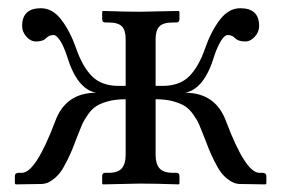

<svg xmlns="http://www.w3.org/2000/svg" viewBox="-20 -458 702 479"><path d="M368.2 -210.4V-71.8Q368.2 -49.3 377.9 -38.1Q387.7 -26.9 411.1 -26.9H419.4Q427.7 -26.9 427.7 -18.6V0L425.8 2Q368.2 0 329.1 0L236.8 2L234.9 0V-18.6Q234.9 -26.9 242.7 -26.9H250.5Q274.4 -26.9 283.9 -38.1Q293.5 -49.3 293.5 -71.8V-210.4Q269 -210.4 250.7 -205.6Q232.4 -200.7 220.9 -193.6Q209.5 -186.5 199.5 -172.4Q189.5 -158.2 184.3 -146.2Q179.2 -134.3 170.9 -112.8Q164.1 -94.7 160.2 -85Q156.2 -75.2 147 -56.4Q137.7 -37.6 129.6 -27.1Q121.6 -16.6 109.4 -8.1Q97.2 0.5 84.5 1L19.5 2L17.1 0V-18.6Q17.1 -26.9 27.3 -26.9H34.7Q69.3 -26.9 118.2 -156.7Q144.5 -226.6 219.7 -226.6Q171.9 -235.8 147 -318.4Q139.6 -341.3 130.4 -356Q121.1 -370.6 113.8 -370.6Q103 -370.6 96.2 -363.8Q87.9 -354.5 69.8 -354.5Q56.6 -354.5 45.9 -366.5Q35.2 -378.4 35.2 -393.1Q35.2 -437.5 82 -437.5Q111.3 -437.5 133.3 -408.4Q155.3 -379.4 169.9 -337.4Q186 -291 210 -267.3Q233.9 -243.7 276.4 -243.7H293.5V-360.4Q293.5 -382.3 284.2 -392.1Q274.9 -401.9 250.5 -401.9H242.7Q234.9 -401.9 234.9 -410.2V-428.7L236.8 -430.7Q293.5 -428.7 329.1 -428.7L425.8 -430.7L427.7 -428.7V-410.2Q427.7 -401.9 419.4 -401.9H411.1Q387.2 -401.9 377.7 -392.1Q368.2 -382.3 368.2 -360.4V-243.7H385.3Q427.7 -243.7 451.7 -267.3Q475.6 -291 491.7 -337.4Q506.3 -379.4 528.3 -408.4Q550.3 -437.5 579.6 -437.5Q626.5 -437.5 626.5 -393.1Q626.5 -378.4 615.7 -366.5Q605 -354.5 591.8 -354.5Q573.7 -354.5 565.4 -363.8Q558.6 -370.6 547.9 -370.6Q540.5 -370.6 531.2 -356Q522 -341.3 514.6 -318.4Q489.7 -235.8 441.9 -226.6Q517.1 -226.6 543.5 -156.7Q592.3 -26.9 627 -26.9H634.3Q644.5 -26.9 644.5 -18.6V0L642.1 2L577.1 1Q564.5 0.5 552.2 -8.1Q540 -16.6 532 -27.1Q523.9 -37.6 514.6 -56.4Q505.4 -75.2 501.5 -85Q497.6 -94.7 490.7 -112.8Q482.4 -134.3 477.3 -146.2Q472.2 -158.2 462.2 -172.4Q452.1 -186.5 440.7 -193.6Q429.2 -200.7 410.9 -205.6Q392.6 -210.4 368.2 -210.4Z"/></svg>

Font: Libertinage
Style: l
Weight: 400
Designer: OSP
Foundry: OSP
Version: Version 1.0; 2008; OFL relea